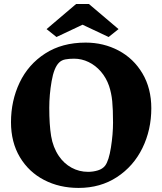

<svg xmlns="http://www.w3.org/2000/svg" viewBox="-20 -901 793 938"><path d="M398.4 -692.9Q485.8 -692.9 559.3 -654.1Q632.8 -615.2 676 -542.2Q719.2 -469.2 719.2 -372.1Q719.2 -266.6 675.8 -177.7Q632.3 -88.9 551.5 -35.9Q470.7 17.1 363.8 17.1Q270.5 17.1 195.6 -21.7Q120.6 -60.5 77.1 -133.3Q33.7 -206.1 33.7 -304.2Q33.7 -408.7 75.9 -497.6Q118.2 -586.4 200.7 -639.6Q283.2 -692.9 398.4 -692.9ZM410.2 -61.5Q435.1 -61.5 458.3 -68.6Q481.4 -75.7 493.7 -91.8Q511.7 -115.7 522 -180.7Q532.2 -245.6 532.2 -301.8Q532.2 -366.7 528.3 -406.5Q524.4 -446.3 512.7 -481.4Q499 -521 472.9 -551.3Q446.8 -581.5 412.8 -597.9Q378.9 -614.3 341.8 -614.3Q317.4 -614.3 299.1 -610.8Q280.8 -607.4 268.6 -595.2Q243.7 -570.8 232.2 -504.4Q220.7 -438 220.7 -374.5Q220.7 -292 229.7 -236.6Q238.8 -181.2 267.6 -138.7Q292.5 -102.1 329.6 -81.8Q366.7 -61.5 410.2 -61.5ZM207.5 -758.8 351.6 -881.3H414.6L559.1 -758.8L510.7 -720.2L383.3 -780.3L255.9 -720.2Z"/></svg>

Font: Vesper Libre Heavy
Style: Regular
Weight: 900
Designer: Robert Keller & Kimya Gandhi
Foundry: Mota Italic
Version: Version 1.058